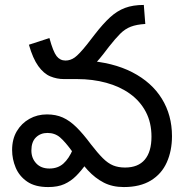

<svg xmlns="http://www.w3.org/2000/svg" viewBox="-20 -745 751 777"><path d="M239 -425Q210 -425 183.5 -436Q157 -447 135 -477.5Q113 -508 97 -564L180 -591Q195 -536 209 -518Q223 -500 245 -500Q265 -500 282.5 -512.5Q300 -525 332 -565L363 -605Q397 -649 425.5 -675Q454 -701 486 -713Q518 -725 562 -725L568 -648Q533 -646 509.5 -637Q486 -628 466.5 -608.5Q447 -589 421 -556L398 -526Q370 -490 345 -468Q320 -446 294.5 -435.5Q269 -425 239 -425ZM481 12Q435 12 400 -6Q365 -24 335.5 -56Q306 -88 273 -131Q244 -171 223 -189Q202 -207 172 -207Q144 -207 125.5 -189Q107 -171 107 -136Q107 -105 126.5 -84Q146 -63 180 -63Q214 -63 236.5 -83Q259 -103 275 -141L328 -81Q309 -54 288 -33Q267 -12 240.5 0Q214 12 175 12Q122 12 90 -10Q58 -32 43.5 -66.5Q29 -101 29 -138Q29 -182 48 -214Q67 -246 99 -264Q131 -282 170 -282Q206 -282 234 -269.5Q262 -257 289 -230.5Q316 -204 348 -161Q375 -126 396 -105Q417 -84 438 -75.5Q459 -67 486 -67Q539 -67 566 -99Q593 -131 593 -192Q593 -249 570 -292.5Q547 -336 506 -365.5Q465 -395 410 -410Q355 -425 292 -425H243L326 -500Q437 -493 515.5 -452.5Q594 -412 635 -345.5Q676 -279 676 -194Q676 -135 655 -88Q634 -41 590.5 -14.5Q547 12 481 12Z"/></svg>

Font: ltelugu05
Style: Book
Weight: 400
Designer: Jelle Bosma - Monotype Design Team
Foundry: Monotype Imaging Inc.
Version: Version 2.003